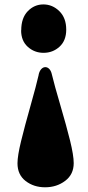

<svg xmlns="http://www.w3.org/2000/svg" viewBox="-20 -814 391 852"><path d="M73.7 -679.7 74.2 -679.2Q74.2 -734.4 103.3 -764.4Q132.3 -794.4 172.4 -794.4Q212.9 -794.4 243.4 -764.4Q273.9 -734.4 273.9 -682.6Q273.9 -633.8 244.1 -606.7Q214.4 -579.6 173.3 -579.6Q132.8 -579.6 103.3 -606.2Q73.7 -632.8 73.7 -679.7ZM151.9 -482.9H151.4Q155.3 -499 163.3 -507.6Q171.4 -516.1 181.2 -516.1Q190.9 -516.1 199 -507.6Q207 -499 210.4 -482.9Q221.2 -437.5 247.8 -347.2Q274.4 -256.8 290.8 -190.7Q307.1 -124.5 307.1 -90.3Q307.1 -40 269.3 -11.5Q231.4 17.1 180.2 17.1Q129.9 17.1 93.8 -10.7Q57.6 -38.6 57.6 -89.4Q57.6 -122.6 73.7 -188.5Q89.8 -254.4 115.5 -345Q141.1 -435.5 151.9 -482.9Z"/></svg>

Font: Coda ExtraBold
Style: Regular
Weight: 800
Version: Version 2.001; ttfautohint (v0.8) -r 50 -G 200 -x